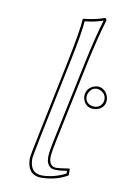

<svg xmlns="http://www.w3.org/2000/svg" viewBox="-82 -748 531 807"><g transform="rotate(10 183.5 -344.0)"><path d="M175.8 -82Q175.8 -43 207.5 -42Q217.8 -42 262.2 -48.8L264.2 -45.9V-20Q223.1 4.9 166 9.3Q158.7 9.8 152.8 9.8Q98.6 9.8 91.8 -46.4Q90.8 -53.7 90.8 -61Q90.8 -72.8 110.8 -168L175.8 -481.9Q206.5 -630.9 208 -675.8L210.9 -679.2Q258.8 -683.1 299.8 -698.2Q307.1 -696.3 307.1 -688Q284.7 -615.2 259.8 -500L188 -158.2Q175.8 -100.1 175.8 -82ZM271 -359.9Q271 -389.2 298.3 -403.8Q309.1 -408.7 318.8 -409.2Q347.2 -409.2 361.8 -381.3Q366.7 -370.6 367.2 -359.9Q367.2 -330.1 339.4 -317.4Q329.1 -313 318.8 -313Q286.1 -313 274.4 -342.8Q271 -351.6 271 -359.9ZM166 -82Q166 -103 178.2 -160.2L250 -502Q274.4 -616.2 295.9 -686Q258.8 -673.3 217.8 -669.4Q215.3 -621.6 185.5 -480L120.6 -166Q101.1 -70.8 101.1 -61Q102.5 -1 152.8 0Q204.6 -0.5 253.9 -25.9V-37.6Q200.7 -28.3 184.6 -38.1Q170.9 -47.4 167 -66.4Q166 -74.2 166 -82ZM280.8 -359.9Q280.8 -334 305.7 -325.2Q312.5 -323.2 318.8 -323.2Q344.7 -323.2 354.5 -346.7Q356.9 -353.5 356.9 -359.9Q356.9 -384.3 333 -395.5Q325.7 -398.4 318.8 -398.9Q294.9 -398.9 284.2 -374.5Q280.8 -366.7 280.8 -359.9Z"/></g></svg>

Font: Linux Biolinum Outline O
Style: Italic
Weight: 400
Italic angle: -12°
Designer: Philipp H. Poll
Foundry: Philipp H. Poll
Version: Version 0.6.2